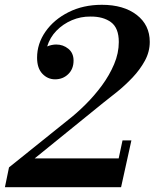

<svg xmlns="http://www.w3.org/2000/svg" viewBox="-38 -780 644 800"><path d="M466.5 0H-17.5L-0.5 -82.5L246 -280.5Q281.5 -308 318.5 -344.8Q355.5 -381.5 386.8 -424Q418 -466.5 437.5 -512.5Q457 -558.5 457 -605Q457 -663.5 424.5 -687.5Q392 -711.5 339 -711Q298.5 -711.5 261.5 -695.8Q224.5 -680 197.2 -652Q170 -624 158.5 -586.5Q177.5 -594.5 196.5 -594.5Q225 -594.5 246.8 -576.8Q268.5 -559 268.5 -527.5Q268.5 -492.5 246.2 -471Q224 -449.5 191.5 -449.5Q160.5 -449.5 138.5 -472.8Q116.5 -496 116.5 -539.5Q116.5 -598 151.5 -648.2Q186.5 -698.5 247.5 -729.2Q308.5 -760 386.5 -760Q477 -760 531.5 -718Q586 -676 586 -605.5Q586 -564.5 565.8 -527.2Q545.5 -490 514.5 -457.2Q483.5 -424.5 450.5 -397.8Q417.5 -371 392 -351.5L106.5 -120H456.5L472.5 -195H509.5Z"/></svg>

Font: Bodoni* 06pt Medium
Style: Italic
Weight: 500
Italic angle: -13°
Version: Version 2.3